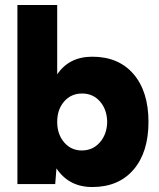

<svg xmlns="http://www.w3.org/2000/svg" viewBox="-20 -740 641 772"><path d="M50 -720H210V-441Q258 -512 351 -512Q457 -512 517 -442Q577 -372 577 -250Q577 -128 517 -58Q457 12 351 12Q257 12 207 -63L202 0H50ZM309 -135Q353 -135 381.5 -167.5Q410 -200 411 -250Q410 -300 382 -332Q354 -364 310 -364Q266 -364 238 -332Q210 -300 210 -250Q210 -200 238 -167.5Q266 -135 309 -135Z"/></svg>

Font: Oak Sans ExtraBold
Style: Regular
Weight: 800
Designer: Erik Kennedy, Walven
Foundry: Erik Kennedy, Walven
Version: Version 1.000